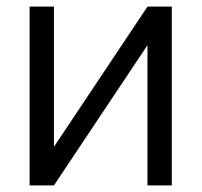

<svg xmlns="http://www.w3.org/2000/svg" viewBox="-20 -560 609 580"><path d="M499 -540V0H425.5V-423.5L143 0H69.5V-540H143V-116.5L425.5 -540Z"/></svg>

Font: Vela Sans
Style: Regular
Weight: 400
Designer: Principal design: Mikhail Sharanda - project Manrope.
Design modification: Ravid Balaliev
Foundry: Mikhail Sharanda
Version: Version 1.001;August 23, 2023;FontCreator 14.0.0.2901 64-bit